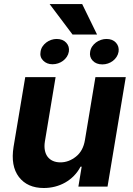

<svg xmlns="http://www.w3.org/2000/svg" viewBox="-20 -930 662 957"><path d="M47.6 -198.2 105.8 -545.5H257.1L203.8 -225.1Q199.9 -201 203.5 -181.6Q207 -162.3 217.2 -148.8Q227.3 -135.3 243.6 -128Q259.9 -120.7 281.2 -120.7Q322.4 -120.7 358.3 -149.1Q394.5 -177.6 403.4 -232.2L455.6 -545.5H606.9L516 0H370.7L387.1 -99.1H381.4Q367.9 -73.5 348.4 -53.6Q328.8 -33.7 305 -20.2Q281.2 -6.7 254.1 0.2Q226.9 7.1 198.2 7.1Q116.5 7.1 74.2 -47.9Q32.3 -103 47.6 -198.2ZM227.3 -909.8H389.6L463.8 -757.8H341.6ZM429.3 -671.9Q431.5 -686.4 439.3 -698.2Q447.1 -709.9 458.3 -718.2Q469.5 -726.6 483.1 -731.2Q496.8 -735.8 510.7 -735.8Q541.5 -735.8 558.2 -717Q574.9 -698.2 571 -671.9Q568.5 -657.7 560.9 -646.1Q553.3 -634.6 542.3 -626.2Q531.2 -617.9 517.9 -613.5Q504.6 -609 490.4 -609Q459.5 -609 442.1 -627.5Q424.7 -646 429.3 -671.9ZM182.2 -672.6Q184.3 -686.8 191.9 -698.3Q199.6 -709.9 210.6 -718.2Q221.6 -726.6 235.1 -731.2Q248.6 -735.8 262.1 -735.8Q293 -735.8 310 -717.3Q327.1 -698.9 323.2 -672.6Q320.7 -658.4 312.9 -646.7Q305 -634.9 294 -626.8Q283 -618.6 269.5 -614.2Q256 -609.7 241.8 -609.7Q213.1 -609.7 195 -628.2Q177.2 -646.3 182.2 -672.6Z"/></svg>

Font: Inter P
Style: Bold Italic
Weight: 700
Italic angle: 9.39999°
Designer: Rasmus Andersson
Foundry: rsms
Version: Version 3.018;git-588b23468